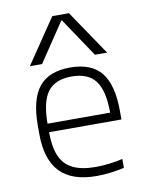

<svg xmlns="http://www.w3.org/2000/svg" viewBox="-88 -855 727 930"><g transform="rotate(-10 275.0 -390.0)"><path d="M312 10Q191 10 132 -51.5Q73 -113 73 -240V-280Q73 -409 122 -469.5Q171 -530 275 -530Q380 -530 428.5 -469.5Q477 -409 477 -280V-239H98V-281H444L429 -265V-279Q429 -389 392.5 -437.5Q356 -486 275 -486Q194 -486 157.5 -437.5Q121 -389 121 -279V-241Q121 -167 140.5 -121.5Q160 -76 203 -55Q246 -34 314 -34Q346 -34 380.5 -38Q415 -42 448 -50V-6Q417 1 381.5 5.5Q346 10 312 10ZM85 -570 234 -790H316L465 -570H405L277 -761H273L145 -570Z"/></g></svg>

Font: M PLUS Code Latin SemiExpanded Light
Style: Regular
Weight: 300
Width: 6
Designer: Coji Morishita
Foundry: UNDERFOREST DESIGN
Version: Version 1.002; ttfautohint (v1.8.3)